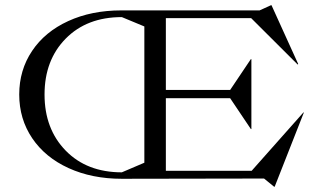

<svg xmlns="http://www.w3.org/2000/svg" viewBox="-20 -690 1203 741"><path d="M450.2 -24.9 537.1 -62V-587.9L450.2 -624Q315.4 -624 233.6 -541Q151.9 -458 151.9 -325.2Q151.9 -192.4 233.6 -108.6Q315.4 -24.9 450.2 -24.9ZM448.2 -649.9H981.9L1025.9 -669.9H1027.8L1130.9 -442.9L1128.9 -440.9L949.2 -620.1H620.1V-342.8H868.2L948.2 -461.9H950.2V-191.9H948.2L868.2 -311H620.1V-30.8H951.2L1150.9 -255.9H1152.8L1040 30.8H1038.1L999 -1L450.2 0Q335 0 244.6 -41.3Q154.3 -82.5 104.2 -156.7Q54.2 -231 54.2 -325.2Q54.2 -419.4 103.8 -493.4Q153.3 -567.4 243.2 -608.6Q333 -649.9 448.2 -649.9Z"/></svg>

Font: Messapia
Style: Regular
Weight: 400
Designer: Luca Marsano
Foundry: Collletttivo
Version: Version 1.000;FEAKit 1.0